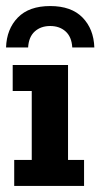

<svg xmlns="http://www.w3.org/2000/svg" viewBox="-27 -615 332 635"><path d="M20 0V-86H78V-314H15V-400H198V-86H251V0ZM-7 -458Q-5 -519 32 -557Q69 -595 139 -595Q209 -595 246 -557Q283 -519 285 -458H212Q210 -493 190 -511Q170 -529 139 -529Q108 -529 88 -511Q68 -493 66 -458Z"/></svg>

Font: Rokkitt SemiBold
Style: Bold
Weight: 700
Version: Version 3.103